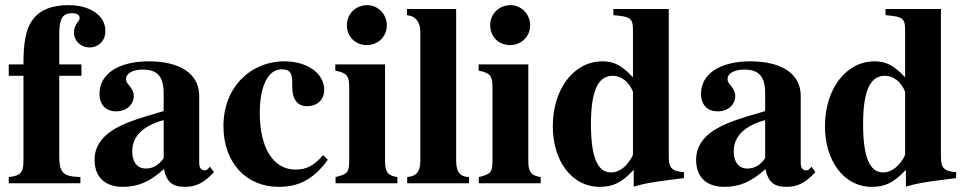

<svg xmlns="http://www.w3.org/2000/svg" viewBox="-20 -711 3752 745"><path d="M14 -461V-417H71V-87C71 -42 60 -29 14 -24V0H292V-24C222 -26 210 -42 210 -107V-417H296V-461H210V-581C210 -640 224 -660 260 -660C278 -660 289 -653 289 -641C289 -627 267 -619 267 -584C267 -553 293 -527 327 -527C364 -527 389 -554 389 -591C389 -650 331 -691 246 -691C182 -691 138 -673 111 -640C78 -600 71 -540 71 -461Z M795 -64 785 -54C782 -51 779 -50 774 -50C760 -50 753 -61 753 -78V-339C753 -425 679 -473 557 -473C444 -473 366 -427 366 -347C366 -305 390 -279 431 -279C471 -279 499 -305 499 -339C499 -353 493 -365 480 -381C471 -391 469 -398 469 -404C469 -428 498 -441 534 -441C593 -441 615 -412 615 -348V-280C499 -247 452 -229 414 -204C369 -174 347 -136 347 -92C347 -18 393 14 457 14C515 14 561 -5 616 -55C627 -4 649 14 698 14C741 14 772 -2 810 -43ZM615 -97C593 -66 569 -57 545 -57C515 -57 493 -80 493 -124C493 -182 535 -223 615 -245Z M1234 -109C1197 -67 1168 -53 1127 -53C1040 -53 988 -137 988 -273C988 -382 1023 -442 1072 -442C1114 -442 1114 -419 1114 -372C1114 -324 1136 -299 1170 -299C1212 -299 1238 -324 1238 -363C1238 -427 1171 -473 1084 -473C951 -473 847 -371 847 -222C847 -79 936 14 1061 14C1141 14 1197 -16 1252 -91Z M1481 -613C1481 -656 1447 -691 1405 -691C1360 -691 1326 -657 1326 -613C1326 -569 1359 -536 1403 -536C1447 -536 1481 -569 1481 -613ZM1522 0V-24C1487 -29 1474 -42 1474 -85V-461H1281V-437C1325 -428 1335 -418 1335 -373V-88C1335 -42 1328 -35 1282 -24V0Z M1800 0V-24C1767 -25 1750 -41 1750 -87V-676H1559V-652C1594 -649 1611 -624 1611 -587V-87C1611 -43 1594 -27 1560 -24V0Z M2037 -613C2037 -656 2003 -691 1961 -691C1916 -691 1882 -657 1882 -613C1882 -569 1915 -536 1959 -536C2003 -536 2037 -569 2037 -613ZM2078 0V-24C2043 -29 2030 -42 2030 -85V-461H1837V-437C1881 -428 1891 -418 1891 -373V-88C1891 -42 1884 -35 1838 -24V0Z M2634 -20V-43C2588 -46 2575 -59 2575 -101V-676H2360V-652C2427 -647 2436 -640 2436 -594V-411C2393 -457 2363 -473 2317 -473C2207 -473 2125 -366 2125 -221C2125 -84 2201 14 2306 14C2359 14 2392 -2 2439 -52V13C2485 0 2510 -4 2572 -12ZM2436 -112C2436 -107 2427 -92 2417 -79C2397 -54 2374 -42 2351 -42C2298 -42 2273 -102 2273 -229C2273 -358 2300 -417 2358 -417C2391 -417 2421 -393 2436 -355Z M3129 -64 3119 -54C3116 -51 3113 -50 3108 -50C3094 -50 3087 -61 3087 -78V-339C3087 -425 3013 -473 2891 -473C2778 -473 2700 -427 2700 -347C2700 -305 2724 -279 2765 -279C2805 -279 2833 -305 2833 -339C2833 -353 2827 -365 2814 -381C2805 -391 2803 -398 2803 -404C2803 -428 2832 -441 2868 -441C2927 -441 2949 -412 2949 -348V-280C2833 -247 2786 -229 2748 -204C2703 -174 2681 -136 2681 -92C2681 -18 2727 14 2791 14C2849 14 2895 -5 2950 -55C2961 -4 2983 14 3032 14C3075 14 3106 -2 3144 -43ZM2949 -97C2927 -66 2903 -57 2879 -57C2849 -57 2827 -80 2827 -124C2827 -182 2869 -223 2949 -245Z M3690 -20V-43C3644 -46 3631 -59 3631 -101V-676H3416V-652C3483 -647 3492 -640 3492 -594V-411C3449 -457 3419 -473 3373 -473C3263 -473 3181 -366 3181 -221C3181 -84 3257 14 3362 14C3415 14 3448 -2 3495 -52V13C3541 0 3566 -4 3628 -12ZM3492 -112C3492 -107 3483 -92 3473 -79C3453 -54 3430 -42 3407 -42C3354 -42 3329 -102 3329 -229C3329 -358 3356 -417 3414 -417C3447 -417 3477 -393 3492 -355Z"/></svg>

Font: XITS Math
Style: Bold
Weight: 700
Designer: MicroPress Inc., with final additions and corrections provided by Coen Hoffman, Elsevier (retired)
Version: Version 1.105